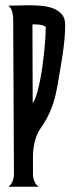

<svg xmlns="http://www.w3.org/2000/svg" viewBox="-20 -705 276 725"><path d="M226.1 -611.3Q226.1 -584 223.4 -555.9Q220.7 -527.8 216.6 -499.5Q212.4 -471.2 207.5 -443.4Q202.6 -415.5 198.2 -388.7Q193.8 -363.3 188.5 -341.1Q183.1 -318.8 175 -297.9Q167 -276.9 156 -256.8Q145 -236.8 130.4 -216.3Q124 -207 119.1 -194.6Q114.3 -182.1 111.1 -168.9Q107.9 -155.8 106.2 -142.6Q104.5 -129.4 104.5 -118.7V-47.9Q104.5 -34.2 109.6 -21.2Q114.7 -8.3 126 0H11.7Q22.9 -8.3 27.8 -21.2Q32.7 -34.2 32.7 -47.9L29.8 -632.8Q29.8 -646.5 26.1 -660.4Q22.5 -674.3 11.7 -683.6Q31.2 -683.6 50.5 -684.3Q69.8 -685.1 89.8 -685.1Q110.4 -685.1 134 -683.3Q157.7 -681.6 178.2 -674.3Q198.7 -667 212.4 -652.3Q226.1 -637.7 226.1 -611.3ZM103.5 -315.9Q111.3 -326.2 117.9 -347.4Q124.5 -368.7 130.1 -395.3Q135.7 -421.9 139.9 -451.9Q144 -481.9 147 -510Q149.9 -538.1 151.4 -561.8Q152.8 -585.4 152.8 -600.1Q152.8 -605 146.2 -607.7Q139.6 -610.4 131.1 -611.6Q122.6 -612.8 114.3 -612.8Q106 -612.8 102.5 -612.8Z"/></svg>

Font: XAYAX
Style: Regular
Weight: 400
Designer: Peter Wiegel
Foundry: Peter Wiegel
Version: Version 1.000 2009 initial release